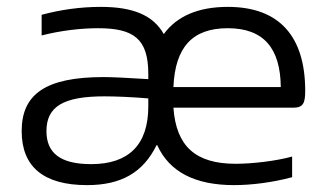

<svg xmlns="http://www.w3.org/2000/svg" viewBox="-20 -529 951 558"><path d="M273 -509C214 -509 157 -501 101 -486V-426C156 -440 214 -447 265 -447C369 -447 411 -416 411 -314V-299C349 -303 305 -305 281 -305C112 -305 43 -255 43 -148C43 -44 107 9 233 9C333 9 396 -28 435 -107H437C472 -30 546 9 660 9C712 9 773 1 829 -14V-74C782 -61 713 -53 665 -53C548 -53 492 -104 484 -216H832C861 -216 867 -229 867 -265C867 -422 793 -509 642 -509C556 -509 494 -482 456 -430C425 -485 366 -509 273 -509ZM115 -148C115 -220 165 -249 284 -249C315 -249 365 -247 411 -243V-220C411 -108 354 -52 245 -52C153 -52 115 -86 115 -148ZM484 -276C489 -392 539 -447 642 -447C747 -447 795 -388 796 -276Z"/></svg>

Font: LT Wave Alt Light
Style: Regular
Weight: 300
Designer: Daniel Lyons
Version: Version 2.5 (Glyphs App)